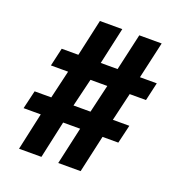

<svg xmlns="http://www.w3.org/2000/svg" viewBox="-142 -920 975 1040"><g transform="rotate(20 346.0 -400.0)"><path d="M82 0 129 -215H30L55 -321H151L189 -483H90L114 -588H210L257 -800H386L339 -588H436L484 -800H613L565 -588H662L638 -483H544L506 -321H601L576 -215H485L437 0H308L356 -215H258L211 0ZM279 -321H377L415 -483H318Z"/></g></svg>

Font: Big Shoulders Display ExtraBold
Style: Regular
Weight: 800
Designer: Patric King
Foundry: XO Type Co
Version: Version 1.000; ttfautohint (v1.8.2)